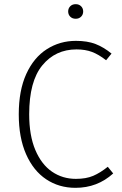

<svg xmlns="http://www.w3.org/2000/svg" viewBox="-20 -890 587 921"><path d="M515 -633 489 -601Q453 -629 421 -641Q389 -653 347 -653Q246 -653 183 -576.5Q120 -500 120 -342Q120 -240 149.5 -170.5Q179 -101 229.5 -66.5Q280 -32 344 -32Q393 -32 427 -46.5Q461 -61 497 -90L523 -58Q447 11 342 11Q263 11 201.5 -30Q140 -71 105 -150.5Q70 -230 70 -342Q70 -456 106 -535Q142 -614 204.5 -654Q267 -694 344 -694Q399 -694 438 -679Q477 -664 515 -633ZM379 -835Q379 -820 369 -810Q359 -800 343 -800Q327 -800 317 -810Q307 -820 307 -835Q307 -850 317 -860Q327 -870 343 -870Q359 -870 369 -860Q379 -850 379 -835Z"/></svg>

Font: FiraGO ExtraLight
Style: Regular
Weight: 200
Designer: bBox Type
Foundry: bBox Type GmbH
Version: Version 1.001